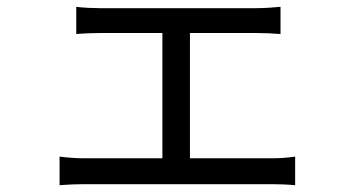

<svg xmlns="http://www.w3.org/2000/svg" viewBox="-20 -537 1040 564"><path d="M538 -72V-440H733C756 -440 782 -439 804 -437V-517C783 -515 758 -513 733 -513H273C257 -513 225 -514 204 -517V-437C225 -439 257 -440 273 -440H457V-72H227C204 -72 178 -74 155 -77V7C179 5 205 4 227 4H780C796 4 827 5 847 7V-77C827 -74 804 -72 780 -72Z"/></svg>

Font: Noto Sans Japanese Regular
Style: Regular
Weight: 400
Designer: Ryoko NISHIZUKA (kana & ideographs); Paul D. Hunt (Latin, Greek & Cyrillic); Wenlong ZHANG (bopomofo); Sandoll Communica
Foundry: Adobe Systems Incorporated
Version: Version 1.000;PS 1;hotconv 1.0.78;makeotf.lib2.5.61930